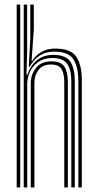

<svg xmlns="http://www.w3.org/2000/svg" viewBox="-20 -820 428 840"><path d="M322.8 0V-466.8Q322.8 -527.2 301.2 -560.6Q279.8 -594 217.8 -594Q180.2 -594 153.6 -576.9Q127 -559.8 110 -527.8H106L112.5 -651.8V-800H128V-691.5L118.2 -554H121Q137.5 -579.5 162.8 -593.5Q188 -607.5 222 -607.5Q290.5 -607.5 314.2 -571.2Q338 -535 338 -469.2V0ZM53 0V-800H68.5V0ZM83.8 0V-800H98.8V-601L95.8 -493.2H99.8Q113.5 -533.8 142.4 -557Q171.2 -580.2 213.8 -580Q269.8 -579.5 288.5 -549.1Q307.2 -518.8 307.2 -465.8V0H292V-464Q292 -513.2 274.6 -539.8Q257.2 -566.2 208.5 -566.2Q172 -566.2 147.8 -549.2Q123.5 -532.2 111.4 -506.5Q99.2 -480.8 99.2 -454.8V0ZM114.5 0V-456Q114.5 -493.5 137.1 -522.5Q159.8 -551.5 205.2 -551.5Q247.5 -551.5 262.1 -527.9Q276.8 -504.2 276.8 -461.5V0H261.2V-460.8Q261.2 -496.5 249.6 -517.1Q238 -537.8 203.2 -537.8Q166.5 -537.8 148.5 -513.9Q130.5 -490 130.5 -457.2V0Z"/></svg>

Font: Big Shoulders Inline Display Medium
Style: Regular
Weight: 500
Designer: Patric King
Foundry: XO Type Co
Version: Version 1.000